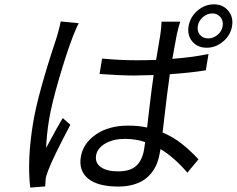

<svg xmlns="http://www.w3.org/2000/svg" viewBox="-20 -824 1091 885"><path d="M259.9 -725.1 342.7 -717Q334.5 -702.8 315.3 -654.1Q286.9 -579.9 252.7 -463.2Q218.4 -346.6 206 -272Q195 -203.1 192.5 -142Q248.2 -246.1 269.2 -279.8L304.3 -248.9Q224.4 -97.7 202.4 -39.1Q191.8 -13.1 190.3 2.8Q190.3 6.7 189.5 18.6Q188.6 30.5 188.2 35.2L119.3 40.8Q104.4 -88.4 132.8 -258.9Q154.8 -392 239 -644.9Q241.5 -653.1 242.9 -657Q256.4 -703.1 259.9 -725.1ZM644.5 -137.1Q648.1 -158 649.1 -169Q606.5 -183.9 555.4 -183.9Q502.5 -183.9 465.6 -162.6Q428.6 -141.3 422.9 -108Q417.3 -73.2 445 -53.6Q472.7 -34.1 524.5 -34.1Q581.3 -34.1 608.8 -60.4Q636.4 -86.6 644.5 -137.1ZM941.1 -574.9 928.6 -500Q859.4 -488.6 762.8 -481.9Q753.2 -420.1 729.4 -213.1Q778.1 -192.8 817.1 -161.9Q856.2 -131 894.9 -89.8L843.8 -28.1Q783.4 -98.4 719.8 -137.1L716.6 -119Q712.4 -94.1 704.2 -72.4Q696 -50.8 680.9 -30.5Q665.8 -10.3 645.1 4.1Q624.3 18.5 593.8 27.2Q563.2 35.9 525.9 35.9Q431.5 35.9 386.7 -0.4Q342 -36.6 352.6 -100.9Q362.9 -163 421.9 -204Q480.8 -245 571.7 -245Q620 -245 658 -236.2Q658.4 -240.4 669.7 -335.9Q681.1 -431.5 688.2 -478Q625.7 -475.9 596.9 -475.9Q539.8 -475.9 438.9 -483L450.6 -554Q534.4 -546.2 610.4 -546.2Q649.1 -546.2 699.6 -547.9L719.1 -665.1Q722.7 -685.7 724.8 -724.1H810.7Q801.5 -695 795.1 -665.8Q792.3 -652 785 -611.3Q777.7 -570.7 774.5 -552.9Q854.8 -558.2 941.1 -574.9ZM940 -647Q963.4 -647 983 -663.5Q1002.5 -680 1006.4 -703.8Q1010.3 -727.6 996.3 -744.9Q982.2 -762.1 959.2 -762.1Q934.7 -762.1 915.1 -745Q895.6 -728 891.7 -703.8Q887.8 -679.7 901.6 -663.4Q915.5 -647 940 -647ZM966.3 -804Q1007.5 -804 1032 -774.5Q1056.5 -745 1049.7 -703.8Q1043 -661.9 1008.7 -633Q974.4 -604 932.9 -604Q890.3 -604 866.3 -632.8Q842.3 -661.6 849.4 -703.8Q856.5 -745.4 890.1 -774.7Q923.7 -804 966.3 -804Z"/></svg>

Font: Karasuma Gothic
Style: Italic
Weight: 400
Italic angle: -9.39999°
Designer: Rasmus Andersson / Ryoko Nishizuka
Foundry: Genbu
Version: Version 1.00